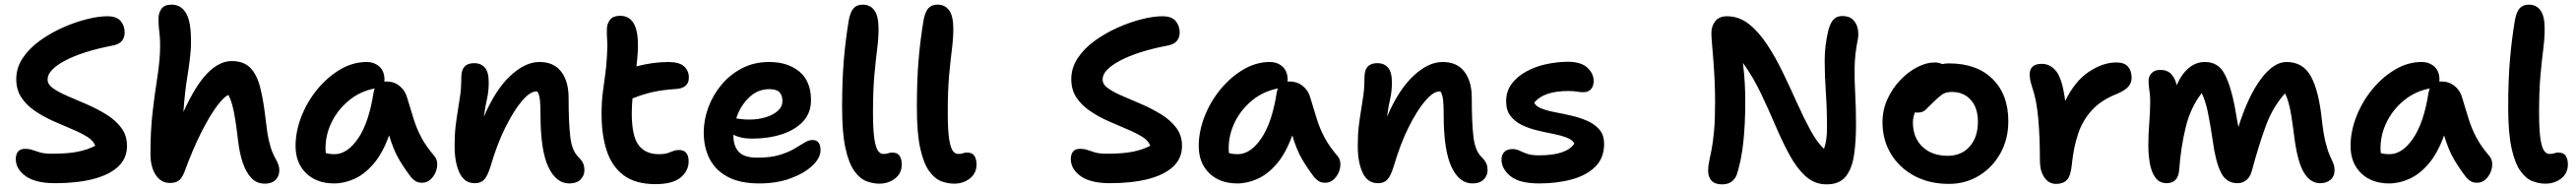

<svg xmlns="http://www.w3.org/2000/svg" viewBox="-20 -780 11095 814"><path d="M217 9Q133 9 90.5 -21.5Q48 -52 48 -95Q48 -115 57.5 -127Q67 -139 88 -139Q106 -139 120 -134Q134 -129 152.5 -123.5Q171 -118 204 -118Q272 -118 314.5 -126.5Q357 -135 390 -152Q383 -174 355.5 -191Q328 -208 289.5 -224Q251 -240 209.5 -258.5Q168 -277 131.5 -301.5Q95 -326 72.5 -359.5Q50 -393 50 -439Q50 -488 78 -530Q106 -572 152 -605Q198 -638 251 -661.5Q304 -685 354.5 -697.5Q405 -710 442 -710Q483 -710 500 -689Q517 -668 517 -640Q517 -619 505 -604Q493 -589 466 -584Q336 -559 260.5 -519Q185 -479 185 -438Q185 -416 209.5 -399Q234 -382 273 -365.5Q312 -349 355.5 -330Q399 -311 438 -287Q477 -263 502 -230Q527 -197 527 -152Q527 -97 488 -61.5Q449 -26 379.5 -8.5Q310 9 217 9Z M712 8Q674 8 651 -26Q628 -60 628 -119Q628 -217 637 -295Q646 -373 656 -436Q666 -499 669 -553Q671 -606 666.5 -640Q662 -674 663 -706Q664 -727 676.5 -743.5Q689 -760 720 -760Q762 -760 784 -718.5Q806 -677 802 -572Q798 -517 787 -450.5Q776 -384 770 -298Q823 -414 874 -465.5Q925 -517 978 -517Q1030 -517 1058.5 -487.5Q1087 -458 1101 -402Q1115 -346 1124 -267Q1130 -211 1137.5 -177.5Q1145 -144 1153.5 -124Q1162 -104 1171 -89Q1176 -79 1179.5 -68.5Q1183 -58 1183 -47Q1183 -21 1166.5 -5Q1150 11 1121 11Q1086 11 1063 -13Q1040 -37 1026 -78Q1012 -119 1006 -170Q999 -229 993 -266.5Q987 -304 980.5 -327.5Q974 -351 964 -371Q946 -365 915 -324Q884 -283 847 -210Q810 -137 773 -36Q762 -10 748 -1Q734 8 712 8Z M1419 10Q1344 10 1298.5 -34Q1253 -78 1253 -151Q1253 -214 1278 -278Q1303 -342 1346.5 -395Q1390 -448 1445 -480.5Q1500 -513 1559 -513Q1592 -513 1614 -493Q1636 -473 1636 -436Q1636 -432 1635 -429Q1640 -429 1644 -429Q1678 -429 1702 -409Q1726 -389 1734 -358Q1749 -308 1762 -266.5Q1775 -225 1795 -187.5Q1815 -150 1850 -109Q1862 -96 1863 -76.5Q1864 -57 1856 -38Q1848 -19 1833 -6Q1818 7 1798 7Q1781 7 1770.5 0.5Q1760 -6 1752 -15Q1721 -55 1697.5 -95.5Q1674 -136 1656 -197Q1628 -120 1589.5 -75Q1551 -30 1507 -10Q1463 10 1419 10ZM1382 -141Q1382 -130 1383 -121Q1398 -116 1421 -116Q1476 -116 1522.5 -184Q1569 -252 1589 -382Q1591 -391 1594 -399Q1531 -387 1483 -347.5Q1435 -308 1408.5 -254Q1382 -200 1382 -141Z M2432 10Q2375 10 2341.5 -61.5Q2308 -133 2308 -285Q2308 -327 2305.5 -349.5Q2303 -372 2295 -385Q2293 -386 2289 -386Q2263 -386 2228 -345Q2193 -304 2157 -232Q2121 -160 2093 -64Q2080 -22 2065.5 -6.5Q2051 9 2025 9Q1980 9 1959 -36Q1938 -81 1938 -151Q1938 -201 1942.5 -238Q1947 -275 1952.5 -307Q1958 -339 1962.5 -372.5Q1967 -406 1967 -448Q1967 -508 2022 -508Q2052 -508 2068.5 -488.5Q2085 -469 2085 -425Q2085 -386 2077.5 -354Q2070 -322 2064 -277Q2114 -394 2178 -453.5Q2242 -513 2303 -513Q2366 -513 2397.5 -471Q2429 -429 2429 -359Q2429 -249 2436.5 -188.5Q2444 -128 2473 -102Q2485 -90 2491 -77.5Q2497 -65 2497 -46Q2497 -24 2480.5 -7Q2464 10 2432 10Z M2803 13Q2718 13 2667 -24.5Q2616 -62 2593.5 -130Q2571 -198 2571 -288Q2571 -339 2576 -379.5Q2581 -420 2586.5 -457.5Q2592 -495 2594 -536Q2597 -579 2595 -606Q2593 -633 2594 -658Q2595 -679 2608 -695.5Q2621 -712 2651 -712Q2692 -712 2711.5 -675.5Q2731 -639 2727 -558Q2726 -541 2724.5 -525Q2723 -509 2721 -494Q2754 -503 2789.5 -508Q2825 -513 2858 -513Q2906 -513 2926.5 -494Q2947 -475 2947 -446Q2947 -423 2933 -411Q2919 -399 2895 -397Q2833 -393 2791 -383.5Q2749 -374 2704 -356Q2703 -342 2702 -326Q2701 -310 2701 -293Q2701 -194 2730.5 -155Q2760 -116 2817 -116Q2841 -116 2855 -120.5Q2869 -125 2879.5 -129.5Q2890 -134 2904 -134Q2946 -134 2946 -85Q2946 -44 2911.5 -15.5Q2877 13 2803 13Z M3251 10Q3167 10 3114 -18.5Q3061 -47 3036 -96.5Q3011 -146 3011 -210Q3011 -263 3030.5 -316.5Q3050 -370 3087 -414.5Q3124 -459 3176 -486Q3228 -513 3293 -513Q3373 -513 3423 -471.5Q3473 -430 3473 -349Q3473 -293 3438.5 -256.5Q3404 -220 3346.5 -201.5Q3289 -183 3220 -183Q3193 -183 3173 -187.5Q3153 -192 3139 -200Q3139 -197 3139 -193Q3139 -151 3162 -126Q3185 -101 3242 -101Q3299 -101 3337 -112.5Q3375 -124 3400.5 -139Q3426 -154 3444.5 -165.5Q3463 -177 3480 -177Q3514 -177 3514 -133Q3514 -100 3479.5 -67Q3445 -34 3385.5 -12Q3326 10 3251 10ZM3293 -396Q3243 -396 3205.5 -359.5Q3168 -323 3151 -270Q3161 -269 3174 -267Q3187 -265 3207 -265Q3245 -265 3278 -275Q3311 -285 3330.5 -303Q3350 -321 3350 -344Q3350 -370 3337 -383Q3324 -396 3293 -396Z M3767 11Q3740 11 3712 0.5Q3684 -10 3660 -43Q3636 -76 3621.5 -141.5Q3607 -207 3607 -317Q3607 -435 3614.5 -523Q3622 -611 3636 -694Q3643 -730 3657 -745Q3671 -760 3696 -760Q3728 -760 3746 -735.5Q3764 -711 3764 -655Q3764 -616 3758 -569Q3752 -522 3746 -456.5Q3740 -391 3740 -297Q3740 -220 3746 -181.5Q3752 -143 3762 -130Q3772 -117 3784 -117Q3799 -117 3806 -120Q3813 -123 3822 -123Q3846 -123 3855 -108.5Q3864 -94 3864 -72Q3864 -34 3835.5 -11.5Q3807 11 3767 11Z M4089 11Q4062 11 4034 0.5Q4006 -10 3982 -43Q3958 -76 3943.5 -141.5Q3929 -207 3929 -317Q3929 -435 3936.5 -523Q3944 -611 3958 -694Q3965 -730 3979 -745Q3993 -760 4018 -760Q4050 -760 4068 -735.5Q4086 -711 4086 -655Q4086 -616 4080 -569Q4074 -522 4068 -456.5Q4062 -391 4062 -297Q4062 -220 4068 -181.5Q4074 -143 4084 -130Q4094 -117 4106 -117Q4121 -117 4128 -120Q4135 -123 4144 -123Q4168 -123 4177 -108.5Q4186 -94 4186 -72Q4186 -34 4157.5 -11.5Q4129 11 4089 11Z M4761 9Q4677 9 4634.5 -21.5Q4592 -52 4592 -95Q4592 -115 4601.5 -127Q4611 -139 4632 -139Q4650 -139 4664 -134Q4678 -129 4696.5 -123.5Q4715 -118 4748 -118Q4816 -118 4858.5 -126.5Q4901 -135 4934 -152Q4927 -174 4899.5 -191Q4872 -208 4833.5 -224Q4795 -240 4753.5 -258.5Q4712 -277 4675.5 -301.5Q4639 -326 4616.5 -359.5Q4594 -393 4594 -439Q4594 -488 4622 -530Q4650 -572 4696 -605Q4742 -638 4795 -661.5Q4848 -685 4898.5 -697.5Q4949 -710 4986 -710Q5027 -710 5044 -689Q5061 -668 5061 -640Q5061 -619 5049 -604Q5037 -589 5010 -584Q4880 -559 4804.5 -519Q4729 -479 4729 -438Q4729 -416 4753.5 -399Q4778 -382 4817 -365.5Q4856 -349 4899.5 -330Q4943 -311 4982 -287Q5021 -263 5046 -230Q5071 -197 5071 -152Q5071 -97 5032 -61.5Q4993 -26 4923.5 -8.5Q4854 9 4761 9Z M5309 10Q5234 10 5188.5 -34Q5143 -78 5143 -151Q5143 -214 5168 -278Q5193 -342 5236.5 -395Q5280 -448 5335 -480.5Q5390 -513 5449 -513Q5482 -513 5504 -493Q5526 -473 5526 -436Q5526 -432 5525 -429Q5530 -429 5534 -429Q5568 -429 5592 -409Q5616 -389 5624 -358Q5639 -308 5652 -266.5Q5665 -225 5685 -187.5Q5705 -150 5740 -109Q5752 -96 5753 -76.5Q5754 -57 5746 -38Q5738 -19 5723 -6Q5708 7 5688 7Q5671 7 5660.5 0.5Q5650 -6 5642 -15Q5611 -55 5587.5 -95.5Q5564 -136 5546 -197Q5518 -120 5479.5 -75Q5441 -30 5397 -10Q5353 10 5309 10ZM5272 -141Q5272 -130 5273 -121Q5288 -116 5311 -116Q5366 -116 5412.5 -184Q5459 -252 5479 -382Q5481 -391 5484 -399Q5421 -387 5373 -347.5Q5325 -308 5298.5 -254Q5272 -200 5272 -141Z M6322 10Q6265 10 6231.5 -61.5Q6198 -133 6198 -285Q6198 -327 6195.5 -349.5Q6193 -372 6185 -385Q6183 -386 6179 -386Q6153 -386 6118 -345Q6083 -304 6047 -232Q6011 -160 5983 -64Q5970 -22 5955.5 -6.5Q5941 9 5915 9Q5870 9 5849 -36Q5828 -81 5828 -151Q5828 -201 5832.5 -238Q5837 -275 5842.5 -307Q5848 -339 5852.5 -372.5Q5857 -406 5857 -448Q5857 -508 5912 -508Q5942 -508 5958.5 -488.5Q5975 -469 5975 -425Q5975 -386 5967.5 -354Q5960 -322 5954 -277Q6004 -394 6068 -453.5Q6132 -513 6193 -513Q6256 -513 6287.5 -471Q6319 -429 6319 -359Q6319 -249 6326.5 -188.5Q6334 -128 6363 -102Q6375 -90 6381 -77.5Q6387 -65 6387 -46Q6387 -24 6370.5 -7Q6354 10 6322 10Z M6609 10Q6524 10 6485.5 -21.5Q6447 -53 6447 -93Q6447 -113 6459 -125.5Q6471 -138 6495 -138Q6511 -138 6525 -131Q6539 -124 6558 -117.5Q6577 -111 6609 -111Q6728 -111 6761 -162Q6752 -178 6727.5 -187.5Q6703 -197 6669.5 -203.5Q6636 -210 6600.5 -218.5Q6565 -227 6535 -241.5Q6505 -256 6486 -280.5Q6467 -305 6467 -344Q6467 -387 6491 -419Q6515 -451 6554.5 -472.5Q6594 -494 6641.5 -504Q6689 -514 6736 -514Q6791 -513 6817.5 -488Q6844 -463 6844 -431Q6844 -409 6832.5 -396Q6821 -383 6801 -383Q6783 -383 6771.5 -385.5Q6760 -388 6734 -388Q6629 -388 6588 -338Q6595 -322 6619.5 -312.5Q6644 -303 6678.5 -296.5Q6713 -290 6749.5 -281.5Q6786 -273 6817.5 -259Q6849 -245 6869 -221.5Q6889 -198 6889 -160Q6889 -100 6851.5 -62.5Q6814 -25 6750.5 -7.5Q6687 10 6609 10Z M7397 14Q7366 14 7351.5 -2Q7337 -18 7337 -45Q7337 -65 7341.5 -85.5Q7346 -106 7352 -136.5Q7358 -167 7362.5 -216Q7367 -265 7367 -342Q7367 -385 7365 -431.5Q7363 -478 7359.5 -520.5Q7356 -563 7353.5 -594.5Q7351 -626 7351 -638Q7351 -668 7368 -689Q7385 -710 7418 -710Q7470 -710 7512.5 -676.5Q7555 -643 7591.5 -587.5Q7628 -532 7659.5 -466.5Q7691 -401 7720 -336.5Q7749 -272 7777.5 -219.5Q7806 -167 7836 -139Q7842 -155 7845.5 -177.5Q7849 -200 7849 -231Q7849 -311 7844 -382Q7839 -453 7839 -519Q7839 -585 7855 -650Q7864 -683 7878 -697Q7892 -711 7915 -711Q7945 -711 7961 -695Q7977 -679 7981.5 -656Q7986 -633 7982 -612Q7969 -548 7968 -491.5Q7967 -435 7970.5 -376Q7974 -317 7974 -242Q7974 -168 7965 -110Q7956 -52 7929 -19Q7902 14 7847 14Q7796 14 7757.5 -20.5Q7719 -55 7688 -112Q7657 -169 7627.5 -238Q7598 -307 7564.5 -377.5Q7531 -448 7487 -509Q7493 -458 7495 -419.5Q7497 -381 7497 -342Q7497 -248 7489 -171.5Q7481 -95 7463 -36Q7457 -13 7440.5 0.5Q7424 14 7397 14Z M8374 12Q8290 12 8225.5 -22.5Q8161 -57 8124.5 -117Q8088 -177 8088 -254Q8088 -307 8109.5 -353.5Q8131 -400 8165 -435.5Q8199 -471 8238 -491Q8277 -511 8312 -511Q8331 -511 8345 -504Q8360 -507 8374 -507Q8494 -507 8562 -440Q8630 -373 8630 -258Q8630 -181 8596 -120Q8562 -59 8504 -23.5Q8446 12 8374 12ZM8219 -253Q8219 -187 8260 -148Q8301 -109 8369 -109Q8428 -109 8463.5 -149Q8499 -189 8499 -256Q8499 -315 8468.5 -349.5Q8438 -384 8386 -384Q8360 -384 8343.5 -372Q8327 -360 8307 -340Q8285 -318 8273 -306.5Q8261 -295 8238 -295Q8233 -295 8228 -296Q8219 -275 8219 -253Z M8836 12Q8804 12 8785 -16Q8766 -44 8766 -88Q8766 -189 8759 -268Q8752 -347 8735 -397Q8727 -422 8724.5 -434.5Q8722 -447 8722 -461Q8722 -481 8734.5 -493Q8747 -505 8774 -505Q8812 -505 8837.5 -471.5Q8863 -438 8875 -345Q8916 -430 8976.5 -470.5Q9037 -511 9095 -511Q9130 -511 9145.5 -493Q9161 -475 9161 -445Q9161 -423 9147 -407Q9133 -391 9101 -377Q9031 -350 8990.5 -306Q8950 -262 8930.5 -203.5Q8911 -145 8904 -75Q8899 -22 8882.5 -5Q8866 12 8836 12Z M9312 9Q9281 9 9263.5 -15Q9246 -39 9239.5 -76.5Q9233 -114 9233 -155Q9233 -201 9237 -250.5Q9241 -300 9241 -346Q9241 -370 9237.5 -391Q9234 -412 9234 -433Q9234 -451 9247 -465Q9260 -479 9285 -479Q9315 -479 9332 -460.5Q9349 -442 9355 -413Q9376 -461 9407 -487Q9438 -513 9477 -513Q9534 -513 9561 -462Q9588 -411 9605 -322Q9614 -268 9621 -233Q9662 -364 9717 -438.5Q9772 -513 9828 -513Q9899 -513 9933 -451.5Q9967 -390 9980 -267Q9987 -204 9996 -168Q10005 -132 10014 -112Q10023 -92 10029 -78Q10035 -64 10035 -46Q10035 -21 10018 -6Q10001 9 9973 9Q9932 9 9904.5 -34.5Q9877 -78 9863 -180Q9855 -243 9849 -280.5Q9843 -318 9836.5 -339.5Q9830 -361 9822 -378Q9770 -321 9740 -240.5Q9710 -160 9679 -45Q9672 -18 9655.5 -4.5Q9639 9 9617 9Q9569 9 9546 -36.5Q9523 -82 9511 -170Q9499 -251 9489 -298.5Q9479 -346 9463 -379Q9415 -318 9394 -232Q9373 -146 9366 -50Q9362 9 9312 9Z M10270 10Q10195 10 10149.5 -34Q10104 -78 10104 -151Q10104 -214 10129 -278Q10154 -342 10197.5 -395Q10241 -448 10296 -480.5Q10351 -513 10410 -513Q10443 -513 10465 -493Q10487 -473 10487 -436Q10487 -432 10486 -429Q10491 -429 10495 -429Q10529 -429 10553 -409Q10577 -389 10585 -358Q10600 -308 10613 -266.5Q10626 -225 10646 -187.5Q10666 -150 10701 -109Q10713 -96 10714 -76.5Q10715 -57 10707 -38Q10699 -19 10684 -6Q10669 7 10649 7Q10632 7 10621.5 0.5Q10611 -6 10603 -15Q10572 -55 10548.5 -95.5Q10525 -136 10507 -197Q10479 -120 10440.5 -75Q10402 -30 10358 -10Q10314 10 10270 10ZM10233 -141Q10233 -130 10234 -121Q10249 -116 10272 -116Q10327 -116 10373.5 -184Q10420 -252 10440 -382Q10442 -391 10445 -399Q10382 -387 10334 -347.5Q10286 -308 10259.5 -254Q10233 -200 10233 -141Z M10943 11Q10916 11 10888 0.5Q10860 -10 10836 -43Q10812 -76 10797.5 -141.5Q10783 -207 10783 -317Q10783 -435 10790.5 -523Q10798 -611 10812 -694Q10819 -730 10833 -745Q10847 -760 10872 -760Q10904 -760 10922 -735.5Q10940 -711 10940 -655Q10940 -616 10934 -569Q10928 -522 10922 -456.5Q10916 -391 10916 -297Q10916 -220 10922 -181.5Q10928 -143 10938 -130Q10948 -117 10960 -117Q10975 -117 10982 -120Q10989 -123 10998 -123Q11022 -123 11031 -108.5Q11040 -94 11040 -72Q11040 -34 11011.5 -11.5Q10983 11 10943 11Z"/></svg>

Font: Shantell Sans Normal
Style: Regular
Weight: 600
Designer: Stephen Nixon, Anya Danilova, Shantell Martin
Foundry: Arrow Type
Version: Version 1.009;[a7da0bfa3]